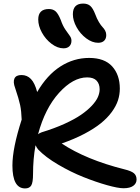

<svg xmlns="http://www.w3.org/2000/svg" viewBox="-20 -1031 777 1064"><path d="M523.9 -793.9Q490.7 -793.9 457.8 -818.6Q424.8 -843.3 404.3 -880.4Q383.8 -917.5 383.8 -952.1Q383.8 -1011.2 440.9 -1011.2Q464.8 -1011.2 479.7 -998.8Q494.6 -986.3 507.8 -952.1Q516.6 -927.7 528.1 -908.7Q539.6 -889.6 548.1 -881.1Q556.6 -872.6 562.7 -861.3Q568.8 -850.1 568.8 -836.9Q568.8 -816.4 557.1 -805.2Q545.4 -793.9 523.9 -793.9ZM332 -763.2Q298.8 -763.2 265.6 -788.3Q232.4 -813.5 212.2 -850.6Q191.9 -887.7 191.9 -922.9Q191.9 -981 251 -981Q273.9 -981 288.3 -968Q302.7 -955.1 316.9 -919.9Q327.6 -888.2 343 -866Q358.4 -843.8 367.2 -831.8Q376 -819.8 376 -805.2Q376 -786.1 364.5 -774.7Q353 -763.2 332 -763.2ZM119.1 13.2Q48.8 13.2 48.8 -113.8Q48.8 -209.5 100.1 -368.2Q98.6 -415 91.6 -448.7Q84.5 -482.4 64 -543Q51.3 -576.7 60.1 -595.9Q68.8 -615.2 99.1 -615.2Q130.4 -615.2 151.6 -593Q172.9 -570.8 186 -521Q240.7 -615.2 314.7 -662.6Q388.7 -710 474.1 -710Q559.1 -710 601.6 -663.1Q644 -616.2 644 -540Q644 -506.8 633.8 -475.1Q623.5 -443.4 599.6 -410.6Q575.7 -377.9 539.1 -348.1Q502.4 -318.4 447.3 -289.3Q392.1 -260.3 321.8 -235.8Q457.5 -146 668.9 -92.8Q707.5 -83.5 722.2 -71Q736.8 -58.6 736.8 -36.1Q736.8 -14.6 718.5 -1.2Q700.2 12.2 664.1 12.2Q634.3 12.2 573.2 -4.9Q512.2 -22 442.4 -49.8Q372.6 -77.6 302.2 -118.9Q231.9 -160.2 191.9 -202.1Q184.6 -210.4 176.8 -226.1Q163.1 -149.9 163.1 -66.9Q163.1 -19.5 153.1 -3.2Q143.1 13.2 119.1 13.2ZM462.9 -602.1Q384.8 -602.1 307.1 -516.4Q229.5 -430.7 190.9 -287.1Q197.8 -293 210.9 -297.9Q281.2 -319.3 337.2 -344.7Q393.1 -370.1 429 -394.8Q464.8 -419.4 488.8 -445.1Q512.7 -470.7 522.5 -493.2Q532.2 -515.6 532.2 -536.1Q532.2 -565.9 515.4 -584Q498.5 -602.1 462.9 -602.1Z"/></svg>

Font: Shantell Sans Irregular
Style: Regular
Weight: 500
Designer: Stephen Nixon, Anya Danilova, Shantell Martin
Foundry: Arrow Type
Version: Version 1.006;[9816181b4]